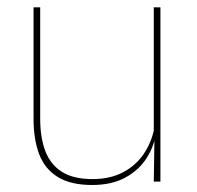

<svg xmlns="http://www.w3.org/2000/svg" viewBox="-20 -506 548 535"><path d="M92 -485.5V-175.5Q92 -123 106.2 -85.2Q120.5 -47.5 152.5 -27.2Q184.5 -7 238 -7Q288 -7 324.5 -26.8Q361 -46.5 383.2 -81.2Q405.5 -116 412 -160.5L421 -141.5H415.5Q411 -101 389.2 -66.5Q367.5 -32 329.2 -11.2Q291 9.5 237 9.5Q177 9.5 141 -12.8Q105 -35 89.2 -76.2Q73.5 -117.5 73.5 -174.5V-485.5ZM427 -485.5V0H408.5L410.5 -127H408.5V-485.5Z"/></svg>

Font: Anek Latin Thin
Style: Regular
Weight: 250
Designer: Yesha Goshar
Foundry: Ek Type
Version: Version 1.003